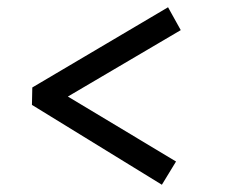

<svg xmlns="http://www.w3.org/2000/svg" viewBox="-20 -549 622 529"><path d="M426 -40 68 -260 69 -308 443 -529 478 -466 167 -283 465 -104Z"/></svg>

Font: Literata 36pt
Style: Bold Italic
Weight: 700
Italic angle: -2°
Designer: Latin by Veronika Burian and Jose Scaglione. Greek by Irene Vlachou. Cyrillic by Vera Evstafieva
Foundry: TypeTogether
Version: Version 3.002